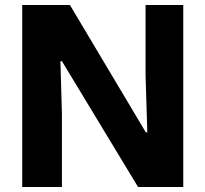

<svg xmlns="http://www.w3.org/2000/svg" viewBox="-20 -749 823 769"><path d="M69 0V-729H260L564 -219H570L563 -447V-729H714V0H533L228 -504H222L228 -293V0Z"/></svg>

Font: Mona Sans
Style: Bold
Weight: 700
Designer: Deni Anggara
Foundry: GitHub
Version: Version 2.000;Glyphs 3.2.3 (3260)